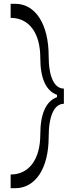

<svg xmlns="http://www.w3.org/2000/svg" viewBox="-20 -769 376 1010"><path d="M60 221C167 221 236 116 236 -48C236 -159 265 -223 316 -223V-303C265 -303 236 -366 236 -474C236 -641 167 -749 60 -749H36V-675C132 -675 192 -597 192 -464C192 -356 222 -291 280 -270V-258C222 -237 192 -170 192 -62C192 70 132 149 36 149V221Z"/></svg>

Font: Ribes
Style: Bold
Weight: 900
Designer: Luigi Gorlero
Foundry: Collletttivo
Version: Version 2.100;Glyphs 3.1.2 (3151)